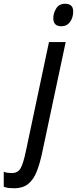

<svg xmlns="http://www.w3.org/2000/svg" viewBox="-148 -763 410 1023"><path d="M179 -623Q136 -623 136 -666Q136 -693 151.5 -718Q167 -743 199 -743Q242 -743 242 -702Q242 -669 225 -646Q208 -623 179 -623ZM-74 240Q-89 240 -102.5 238.5Q-116 237 -128 232V152Q-120 156 -108 157.5Q-96 159 -85 159Q-53 159 -38.5 134Q-24 109 -10 42L113 -539H202L77 49Q65 106 48.5 149Q32 192 3.5 216Q-25 240 -74 240Z"/></svg>

Font: Noto Sans ExtraCondensed Medium
Style: Italic
Weight: 500
Width: 2
Italic angle: -12°
Designer: Monotype Design Team
Foundry: Monotype Imaging Inc.
Version: Version 2.013; ttfautohint (v1.8.4.7-5d5b)